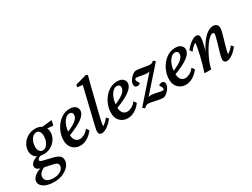

<svg xmlns="http://www.w3.org/2000/svg" viewBox="-103 -1353 2953 2248"><g transform="rotate(-30 1373.5 -228.5)"><path d="M148.4 222.7Q87.9 222.7 45.9 208.5Q3.9 194.3 -18.1 169.9Q-40 145.5 -40 117.2Q-40 81.1 -7.3 50.3Q25.4 19.5 89.8 0L130.9 9.8Q90.8 28.3 69.3 52.2Q47.9 76.2 47.9 106.4Q47.9 137.7 75.7 158.7Q103.5 179.7 162.1 179.7Q201.2 179.7 231.4 167.5Q261.7 155.3 279.3 134.3Q296.9 113.3 296.9 88.9Q296.9 65.4 279.8 53.7Q262.7 42 214.8 33.2L106.4 10.7L96.7 6.8Q61.5 0 42.5 -15.6Q23.4 -31.2 23.4 -54.7Q23.4 -83 54.7 -108.4Q85.9 -133.8 148.4 -148.4L164.1 -126Q140.6 -121.1 127 -109.9Q113.3 -98.6 113.3 -86.9Q113.3 -78.1 121.1 -72.8Q128.9 -67.4 148.4 -62.5L261.7 -35.2Q325.2 -20.5 351.6 1Q377.9 22.5 377.9 61.5Q377.9 104.5 346.2 141.1Q314.5 177.7 262.7 200.2Q210.9 222.7 148.4 222.7ZM201.2 -120.1Q135.7 -120.1 96.7 -152.8Q57.6 -185.5 57.6 -240.2Q57.6 -293 85 -335.9Q112.3 -378.9 157.7 -404.8Q203.1 -430.7 257.8 -430.7Q299.8 -430.7 331.1 -414.6Q362.3 -398.4 379.4 -370.6Q396.5 -342.8 396.5 -306.6Q396.5 -255.9 369.6 -213.4Q342.8 -170.9 298.3 -145.5Q253.9 -120.1 201.2 -120.1ZM212.9 -164.1Q238.3 -164.1 259.3 -183.1Q280.3 -202.1 293 -234.9Q305.7 -267.6 305.7 -307.6Q305.7 -345.7 290.5 -366.7Q275.4 -387.7 251 -387.7Q224.6 -387.7 202.1 -368.2Q179.7 -348.6 166.5 -315.9Q153.3 -283.2 153.3 -244.1Q153.3 -206.1 170.4 -185.1Q187.5 -164.1 212.9 -164.1ZM462.9 -355.5 351.6 -364.3 319.3 -404.3 477.5 -420.9Z M623 7.8Q560.5 7.8 520 -32.7Q479.5 -73.2 479.5 -142.6Q479.5 -197.3 498.5 -248.5Q517.6 -299.8 550.8 -340.8Q584 -381.8 628.4 -406.2Q672.9 -430.7 724.6 -430.7Q775.4 -430.7 800.8 -407.7Q826.2 -384.8 826.2 -353.5Q826.2 -329.1 811.5 -304.7Q796.9 -280.3 765.1 -255.9Q733.4 -231.4 683.6 -206.5Q633.8 -181.6 562.5 -155.3V-200.2Q621.1 -223.6 659.7 -246.6Q698.2 -269.5 717.3 -293.9Q736.3 -318.4 736.3 -344.7Q736.3 -364.3 725.1 -374.5Q713.9 -384.8 694.3 -384.8Q664.1 -384.8 636.7 -356.4Q609.4 -328.1 592.3 -278.8Q575.2 -229.5 575.2 -165Q575.2 -115.2 597.2 -88.9Q619.1 -62.5 655.3 -62.5Q679.7 -62.5 712.4 -78.1Q745.1 -93.8 775.4 -132.8L800.8 -96.7Q763.7 -45.9 716.3 -19Q668.9 7.8 623 7.8Z M913.1 7.8Q891.6 7.8 880.9 -3.4Q870.1 -14.6 870.1 -34.2Q870.1 -45.9 872.6 -61.5Q875 -77.1 882.3 -108.9Q889.6 -140.6 904.3 -199.2L999 -594.7L928.7 -604.5L935.5 -634.8L1091.8 -678.7L1109.4 -664.1Q1095.7 -616.2 1084 -570.8Q1072.3 -525.4 1059.6 -473.6L987.3 -179.7Q980.5 -156.2 975.6 -131.3Q970.7 -106.4 967.3 -86.9Q963.9 -67.4 963.9 -56.6Q985.4 -68.4 1004.4 -86.4Q1023.4 -104.5 1043 -128.9L1068.4 -99.6Q1043.9 -68.4 1016.6 -43.9Q989.3 -19.5 962.9 -5.9Q936.5 7.8 913.1 7.8Z M1264.6 7.8Q1202.1 7.8 1161.6 -32.7Q1121.1 -73.2 1121.1 -142.6Q1121.1 -197.3 1140.1 -248.5Q1159.2 -299.8 1192.4 -340.8Q1225.6 -381.8 1270 -406.2Q1314.5 -430.7 1366.2 -430.7Q1417 -430.7 1442.4 -407.7Q1467.8 -384.8 1467.8 -353.5Q1467.8 -329.1 1453.1 -304.7Q1438.5 -280.3 1406.7 -255.9Q1375 -231.4 1325.2 -206.5Q1275.4 -181.6 1204.1 -155.3V-200.2Q1262.7 -223.6 1301.3 -246.6Q1339.8 -269.5 1358.9 -293.9Q1377.9 -318.4 1377.9 -344.7Q1377.9 -364.3 1366.7 -374.5Q1355.5 -384.8 1335.9 -384.8Q1305.7 -384.8 1278.3 -356.4Q1251 -328.1 1233.9 -278.8Q1216.8 -229.5 1216.8 -165Q1216.8 -115.2 1238.8 -88.9Q1260.7 -62.5 1296.9 -62.5Q1321.3 -62.5 1354 -78.1Q1386.7 -93.8 1417 -132.8L1442.4 -96.7Q1405.3 -45.9 1357.9 -19Q1310.5 7.8 1264.6 7.8Z M1574.2 -62.5 1565.4 -66.4Q1579.1 -77.1 1595.2 -85Q1611.3 -92.8 1630.9 -92.8Q1642.6 -92.8 1663.1 -89.4Q1683.6 -85.9 1706.1 -81.1Q1728.5 -76.2 1747.6 -72.3Q1766.6 -68.4 1776.4 -68.4Q1785.2 -68.4 1790.5 -73.2Q1795.9 -78.1 1795.9 -86.9Q1795.9 -93.8 1790 -107.4Q1784.2 -121.1 1770.5 -142.6Q1780.3 -150.4 1791.5 -154.3Q1802.7 -158.2 1812.5 -158.2Q1828.1 -158.2 1839.4 -147.9Q1850.6 -137.7 1850.6 -117.2Q1850.6 -96.7 1839.4 -74.7Q1828.1 -52.7 1810.5 -34.2Q1793 -15.6 1773.4 -3.9Q1753.9 7.8 1737.3 7.8Q1721.7 7.8 1695.8 3.4Q1669.9 -1 1642.1 -7.3Q1614.3 -13.7 1590.3 -18.1Q1566.4 -22.5 1554.7 -22.5Q1538.1 -22.5 1524.4 -15.6Q1510.7 -8.8 1495.1 7.8L1467.8 -15.6L1772.5 -361.3L1781.2 -357.4Q1769.5 -346.7 1753.9 -341.3Q1738.3 -335.9 1719.7 -335.9Q1707 -335.9 1688 -338.9Q1668.9 -341.8 1648.4 -345.7Q1627.9 -349.6 1610.4 -352.5Q1592.8 -355.5 1584 -355.5Q1574.2 -355.5 1568.8 -350.1Q1563.5 -344.7 1563.5 -336.9Q1563.5 -328.1 1568.4 -315.9Q1573.2 -303.7 1588.9 -278.3Q1579.1 -270.5 1568.4 -266.6Q1557.6 -262.7 1547.9 -262.7Q1532.2 -262.7 1521 -272.9Q1509.8 -283.2 1509.8 -303.7Q1509.8 -324.2 1521 -346.2Q1532.2 -368.2 1549.8 -387.2Q1567.4 -406.2 1587.4 -418.5Q1607.4 -430.7 1624 -430.7Q1638.7 -430.7 1663.1 -426.8Q1687.5 -422.9 1713.9 -418.5Q1740.2 -414.1 1763.2 -410.2Q1786.1 -406.2 1797.9 -406.2Q1815.4 -406.2 1827.1 -411.6Q1838.9 -417 1851.6 -430.7L1878.9 -407.2Z M2049.8 7.8Q1987.3 7.8 1946.8 -32.7Q1906.2 -73.2 1906.2 -142.6Q1906.2 -197.3 1925.3 -248.5Q1944.3 -299.8 1977.5 -340.8Q2010.7 -381.8 2055.2 -406.2Q2099.6 -430.7 2151.4 -430.7Q2202.1 -430.7 2227.5 -407.7Q2252.9 -384.8 2252.9 -353.5Q2252.9 -329.1 2238.3 -304.7Q2223.6 -280.3 2191.9 -255.9Q2160.2 -231.4 2110.4 -206.5Q2060.5 -181.6 1989.3 -155.3V-200.2Q2047.9 -223.6 2086.4 -246.6Q2125 -269.5 2144 -293.9Q2163.1 -318.4 2163.1 -344.7Q2163.1 -364.3 2151.9 -374.5Q2140.6 -384.8 2121.1 -384.8Q2090.8 -384.8 2063.5 -356.4Q2036.1 -328.1 2019 -278.8Q2002 -229.5 2002 -165Q2002 -115.2 2023.9 -88.9Q2045.9 -62.5 2082 -62.5Q2106.4 -62.5 2139.2 -78.1Q2171.9 -93.8 2202.1 -132.8L2227.5 -96.7Q2190.4 -45.9 2143.1 -19Q2095.7 7.8 2049.8 7.8Z M2604.5 7.8Q2583 7.8 2571.8 -3.9Q2560.5 -15.6 2560.5 -37.1Q2560.5 -51.8 2567.9 -82.5Q2575.2 -113.3 2586.9 -151.4Q2598.6 -189.5 2609.4 -227.5Q2620.1 -265.6 2627.9 -295.9Q2635.7 -326.2 2635.7 -339.8Q2635.7 -358.4 2617.2 -358.4Q2597.7 -358.4 2572.8 -336.9Q2547.9 -315.4 2521 -278.8Q2494.1 -242.2 2468.8 -195.3Q2443.4 -148.4 2422.9 -98.1Q2402.3 -47.9 2391.6 0H2301.8Q2317.4 -49.8 2333 -104Q2348.6 -158.2 2360.4 -210Q2372.1 -261.7 2379.4 -302.7Q2386.7 -343.8 2386.7 -365.2Q2366.2 -353.5 2346.7 -335.4Q2327.1 -317.4 2307.6 -289.1L2283.2 -322.3Q2307.6 -353.5 2334.5 -377.9Q2361.3 -402.3 2387.7 -416.5Q2414.1 -430.7 2436.5 -430.7Q2456.1 -430.7 2465.8 -418.5Q2475.6 -406.2 2475.6 -384.8Q2475.6 -369.1 2470.2 -338.9Q2464.8 -308.6 2453.1 -260.7Q2441.4 -212.9 2420.9 -142.6H2411.1Q2430.7 -199.2 2459 -251.5Q2487.3 -303.7 2521 -343.8Q2554.7 -383.8 2590.8 -407.2Q2627 -430.7 2662.1 -430.7Q2693.4 -430.7 2710.9 -414.1Q2728.5 -397.5 2728.5 -366.2Q2728.5 -350.6 2721.2 -319.8Q2713.9 -289.1 2702.6 -250.5Q2691.4 -211.9 2680.2 -173.3Q2668.9 -134.8 2661.1 -103.5Q2653.3 -72.3 2653.3 -56.6Q2674.8 -68.4 2693.8 -86.4Q2712.9 -104.5 2732.4 -128.9L2756.8 -99.6Q2732.4 -68.4 2705.6 -43.9Q2678.7 -19.5 2652.8 -5.9Q2627 7.8 2604.5 7.8Z"/></g></svg>

Font: Crimson Pro Medium
Style: Italic
Weight: 500
Italic angle: -12°
Designer: Jacques Le Bailly
Foundry: Baron von Fonthausen
Version: Version 1.003